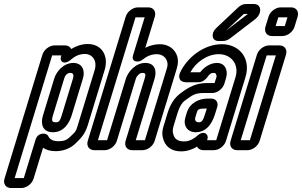

<svg xmlns="http://www.w3.org/2000/svg" viewBox="-62 -729 1516 964"><path d="M295.8 -431C314.7 -447 336 -458 364 -458C403 -458 427.3 -423 413.3 -377L329.5 -103C318.2 -66 319.4 -70 285.6 -38C274.3 -27 259.1 -20 232.1 -20C203.1 -20 187.9 -29 179.4 -47C171.3 -63 128.2 -66 116.6 -28L57.6 165H11.6L199.9 -451H245.9L244 -445C236.1 -419 261.3 -400 295.8 -431ZM264.2 -501H212.2C186.2 -501 158.8 -480 150.8 -454L-39.4 168C-47.3 194 -32.7 215 -6.7 215H45.3C71.3 215 98.7 194 106.6 168L154 13C170.7 24 191.8 30 216.8 30C251.8 30 288.2 19 316.4 -8C350.2 -40 366.3 -60 379.5 -103L463.3 -377C485.3 -449 448.3 -508 379.3 -508C348.3 -508 320.3 -498 295.7 -483C290.7 -493 280.2 -501 264.2 -501ZM306.3 -413C256.3 -413 220.8 -369 210.4 -335L153.6 -149C140.1 -105 152.9 -65 203.9 -65C263.9 -65 289 -121 297.6 -149L354.4 -335C367 -376 350.3 -413 306.3 -413ZM291 -363C303 -363 310.8 -356 304.4 -335L247.6 -149C239 -121 233.2 -115 219.2 -115C200.2 -115 195 -121 203.6 -149L260.4 -335C265.9 -353 277 -363 291 -363Z M682.6 -692H630.6C604.6 -692 577.1 -671 569.2 -645L378.7 -22C370.8 4 385.4 25 411.4 25H463.4C489.4 25 516.8 4 524.7 -22L620.1 -334C624.7 -349 640 -363 652 -363C668 -363 671.8 -359 664.1 -334L568.7 -22C560.8 4 575.4 25 601.4 25H653.4C679.4 25 706.8 4 714.7 -22L821.1 -370C825.4 -384 829.7 -398 831 -412C835.9 -464 797 -507 741 -507C716 -507 691.2 -501 667.5 -489L715.2 -645C723.1 -671 708.6 -692 682.6 -692ZM725.7 -457C757.7 -457 782.4 -433 779 -399C778.2 -393 775.4 -384 771.1 -370L665.6 -25H619.6L714.1 -334C726.6 -375 715.3 -413 667.3 -413C617.3 -413 580.2 -367 570.1 -334L475.6 -25H429.6L618.3 -642H664.3L605.9 -451C595.8 -418 632.7 -411 655.8 -431C677 -448 699.7 -457 725.7 -457Z M1064.2 -308 1070.3 -328C1076.1 -347 1080.9 -366 1069.9 -389C1062.5 -404 1047.3 -413 1027.3 -413C990.3 -413 959.6 -388 942.9 -366H893.9C919.6 -414 975.7 -457 1036.7 -457C1097.7 -457 1140.4 -407 1120.3 -341L1023.6 -25H977.6L979.8 -32C986.5 -54 963.6 -74 935.2 -53C914.4 -34 890.8 -19 862.8 -19C829.8 -19 812.5 -31 806.6 -61C803.2 -76 806.9 -88 813.3 -109L829.8 -163C839.6 -195 852.4 -214 866.5 -224C904 -252 918.1 -262 961.1 -262H1004.1C1029.1 -262 1056.5 -283 1064.2 -308ZM1072.7 -22 1170.3 -341C1199.6 -437 1139 -507 1052 -507C960 -507 877.2 -439 842.9 -366C837.5 -355 835.6 -342 840.5 -332C846.5 -319 861.6 -316 873.6 -316H934.6C954.6 -316 971.2 -331 977.9 -340C990.8 -359 998 -363 1012 -363C1018 -363 1019.7 -362 1020.8 -359C1028.2 -344 1026.7 -349 1020.3 -328L1015.4 -312H976.4C919.4 -312 883.7 -290 843.5 -260C811.2 -236 791.5 -201 779.8 -163L763.3 -109C757.8 -91 748.5 -67 755.6 -38C765.5 5 796.5 31 847.5 31C877.5 31 904.6 21 927.9 7C927.9 7 928.9 10 930.3 12C935.9 20 947.4 25 959.4 25H1011.4C1037.4 25 1064.8 4 1072.7 -22ZM998.5 -234H980.5C936.5 -234 890.8 -212 876.1 -164L868.8 -140C856.3 -99 878.9 -65 919.9 -65C988.9 -65 1011 -134 1019.8 -163L1028.4 -191C1035.7 -215 1022.5 -234 998.5 -234ZM965.3 -184H976.3L969.8 -163C957.9 -124 952.2 -115 935.2 -115C922.2 -115 914.2 -125 918.8 -140L926.1 -164C930.4 -178 933.3 -184 965.3 -184ZM1072.8 -575 1161.2 -658C1162.2 -658 1162.5 -659 1162.5 -659H1182.5ZM1034.9 -523H1054.9C1071.9 -523 1083.7 -529 1092.9 -536L1219.5 -633C1243 -651 1250.9 -680 1239.1 -697C1233.5 -705 1223.8 -709 1211.8 -709H1174.8C1158.8 -709 1144.9 -703 1132 -690L1022.5 -587C995.2 -560 1001.9 -523 1034.9 -523Z M1146.6 -25 1276.9 -451H1322.9L1192.6 -25ZM1241.7 -22 1373.8 -454C1381.8 -480 1367.2 -501 1341.2 -501H1289.2C1263.2 -501 1235.8 -480 1227.8 -454L1095.7 -22C1087.8 4 1102.4 25 1128.4 25H1180.4C1206.4 25 1233.8 4 1241.7 -22ZM1321.8 -598 1335.3 -642H1381.3L1367.8 -598ZM1416.9 -595 1432.2 -645C1440.1 -671 1425.6 -692 1399.6 -692H1347.6C1321.6 -692 1294.1 -671 1286.2 -645L1270.9 -595C1263 -569 1277.5 -548 1303.5 -548H1355.5C1381.5 -548 1409 -569 1416.9 -595Z"/></svg>

Font: DIN Rundschrift
Style: EngKontKu
Weight: 400
Width: 3
Version: Version 1.027